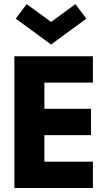

<svg xmlns="http://www.w3.org/2000/svg" viewBox="-20 -942 504 962"><path d="M445.5 0H52V-660H445.5V-528H202.5V-397H436V-265H202.5V-132H445.5ZM236 -719 59 -848.5 113.5 -921.5 236 -832 358 -921.5 412.5 -848.5Z"/></svg>

Font: Lucymar Sans
Style: Bold
Weight: 700
Foundry: The League of Moveable Type (original font) / Main changes by Cristiano Sobral with portions from Mirco Monsees
Version: Version 2.001;August 30, 2020;FontCreator 13.0.0.2681 64-bit